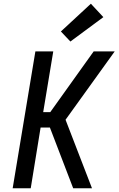

<svg xmlns="http://www.w3.org/2000/svg" viewBox="-20 -1011 640 1031"><path d="M48 0 170 -735H266L212 -409H250L483 -735H596L332 -368L474 0H373L248 -326H198L145 0ZM358 -788 307 -842 468 -991 535 -919Z"/></svg>

Font: Iosevka Curly MdExObl
Style: Regular
Weight: 500
Width: 7
Italic angle: -9°
Monospace: yes
Designer: Belleve Invis
Foundry: Belleve Invis
Version: Version 11.1.0; ttfautohint (v1.8.3)